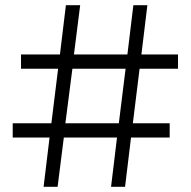

<svg xmlns="http://www.w3.org/2000/svg" viewBox="-20 -720 736 740"><path d="M518 -455 492 -245H634V-190H485L462 0H408L431 -190H226L202 0H148L171 -190H29V-245H178L204 -455H61V-510H211L234 -700H289L265 -510H471L494 -700H548L525 -510H666V-455ZM464 -455H259L232 -245H438Z"/></svg>

Font: CMG Sans
Style: Regular
Weight: 400
Designer: Julieta Ulanovsky
Foundry: Julieta Ulanovsky
Version: Version 7.200